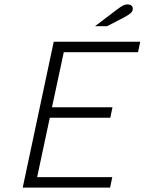

<svg xmlns="http://www.w3.org/2000/svg" viewBox="-20 -859 672 879"><path d="M84 0 226 -668H622L612 -620H272L218 -368H495L485 -320H208L150 -48H494L484 0ZM415 -739 515 -815Q532 -828 543 -833.5Q554 -839 564 -839Q574 -839 581 -834Q588 -829 588 -819Q588 -806 575.5 -796.5Q563 -787 536 -773L470 -739Z"/></svg>

Font: Atkinson Hyperlegible Mono ExtraLight
Style: Italic
Weight: 200
Italic angle: -12°
Monospace: yes
Designer: Elliott Scott, Megan Eiswerth, Linus Boman, Theodore Petrosky, Letters from Sweden
Foundry: Applied Design Works, Letters from Sweden
Version: Version 2.001